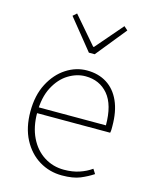

<svg xmlns="http://www.w3.org/2000/svg" viewBox="-113 -808 704 893"><g transform="rotate(15 239.0 -361.0)"><path d="M272 12Q212 12 162.5 -18Q113 -48 83.5 -104Q54 -160 54 -238Q54 -316 83.5 -372.5Q113 -429 160 -459.5Q207 -490 260 -490Q315 -490 355.5 -464.5Q396 -439 418 -390Q440 -341 440 -270Q440 -263 440 -255Q440 -247 438 -238H70V-266H410Q410 -365 369 -413.5Q328 -462 260 -462Q218 -462 178 -437.5Q138 -413 112 -363.5Q86 -314 86 -240Q86 -172 110.5 -121.5Q135 -71 178 -43.5Q221 -16 274 -16Q315 -16 348 -27Q381 -38 406 -56L420 -34Q393 -16 359.5 -2Q326 12 272 12ZM246 -572 128 -718 146 -734 258 -604H262L374 -734L392 -718L274 -572Z"/></g></svg>

Font: Source Sans 3 Variable
Style: Regular
Weight: 200
Designer: Paul D. Hunt
Foundry: Adobe Systems Incorporated
Version: Version 3.026